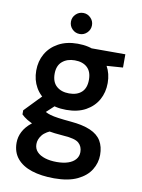

<svg xmlns="http://www.w3.org/2000/svg" viewBox="-100 -770 788 1069"><g transform="rotate(10 294.0 -235.5)"><path d="M282 232Q209 232 155 214.5Q101 197 71.5 161.5Q42 126 42 73Q42 40 57.5 10Q73 -20 104.5 -45.5Q136 -71 184 -89L241 -32Q191 -15 171.5 9.5Q152 34 152 61Q152 87 168.5 104.5Q185 122 214 131Q243 140 280 140Q317 140 344 131Q371 122 386 104.5Q401 87 401 63Q401 31 379.5 12Q358 -7 293 -11Q238 -15 198 -22.5Q158 -30 129 -40Q100 -50 80 -62.5Q60 -75 47 -88V-111L152 -220L245 -191L122 -77L153 -136Q164 -129 174.5 -123Q185 -117 202 -112Q219 -107 247 -103Q275 -99 320 -95Q388 -89 430.5 -70.5Q473 -52 492.5 -19.5Q512 13 512 60Q512 104 488 143.5Q464 183 413 207.5Q362 232 282 232ZM282 -155Q218 -155 173 -180Q128 -205 104 -247Q80 -289 80 -342Q80 -395 104 -437Q128 -479 173.5 -504Q219 -529 282 -529Q347 -529 392 -504Q437 -479 460.5 -437Q484 -395 484 -342Q484 -289 460.5 -247Q437 -205 392 -180Q347 -155 282 -155ZM282 -248Q327 -248 352.5 -271.5Q378 -295 378 -342Q378 -388 352.5 -411.5Q327 -435 282 -435Q239 -435 211.5 -411.5Q184 -388 184 -342Q184 -295 211 -271.5Q238 -248 282 -248ZM369 -429 346 -517H553V-442ZM283 -584Q258 -584 240.5 -601.5Q223 -619 223 -644Q223 -668 240.5 -685.5Q258 -703 283 -703Q307 -703 324.5 -685.5Q342 -668 342 -644Q342 -619 324.5 -601.5Q307 -584 283 -584Z"/></g></svg>

Font: DM Sans 11pt SemiBold
Style: Regular
Weight: 600
Version: Version 4.004;gftools[0.9.30]